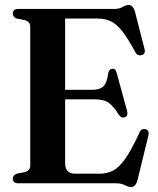

<svg xmlns="http://www.w3.org/2000/svg" viewBox="-20 -736 634 771"><path d="M31.5 -681.5Q31.5 -700 53 -700H437.5Q459 -700 472.2 -708Q485.5 -716 497 -716Q515 -716 522.5 -687L560.5 -539Q565.5 -519 548 -514.5Q530.5 -510.5 522 -529Q492.5 -584 469.5 -612.5Q446.5 -641 423.5 -651.2Q400.5 -661.5 371.5 -661.5H241.5V-375.5H352Q381.5 -375.5 395.8 -389.8Q410 -404 414.5 -442Q418.5 -459.5 431 -460Q444.5 -461 448.5 -443.5L490.5 -290Q495 -269.5 481 -265Q467 -260.5 457.5 -275Q434 -312 414.8 -324.5Q395.5 -337 361.5 -337H241.5V-81Q241.5 -38.5 282 -38.5H380.5Q410 -38.5 434.2 -51Q458.5 -63.5 483.2 -98.8Q508 -134 539.5 -202.5Q546.5 -221 563.5 -217.5Q581.5 -213.5 575.5 -190L532.5 -14Q525 15 506.5 15Q495.5 15 481.5 7.5Q467.5 0 443.5 0H53Q31.5 0 31.5 -18.5Q31.5 -32.5 47 -38.5L80 -45Q101.5 -51.5 101.5 -70.5V-629.5Q101.5 -648.5 80 -655L47 -661.5Q31.5 -667.5 31.5 -681.5Z"/></svg>

Font: Fraunces 144pt Soft SemiBold
Style: Regular
Weight: 600
Version: Version 1.000;[b76b70a41]